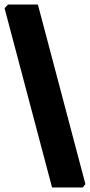

<svg xmlns="http://www.w3.org/2000/svg" viewBox="-48 -703 394 841"><path d="M-28 -667 180 118H315L326 103L118 -683H-13Z"/></svg>

Font: Luna Sans Black
Style: Regular
Weight: 900
Designer: Juan Pablo del Peral
Foundry: Huerta Tipografica
Version: Version 2.001; ttfautohint (v1.5)